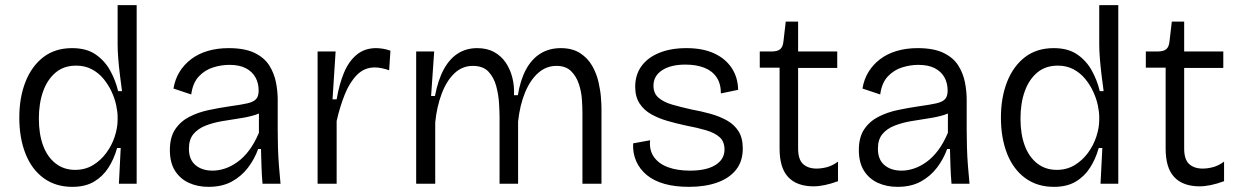

<svg xmlns="http://www.w3.org/2000/svg" viewBox="-20 -714 4809 746"><path d="M261 12Q196 12 149.5 -22Q103 -56 79 -117Q55 -178 55 -257Q55 -335 79 -396Q103 -457 148.5 -492Q194 -527 260 -527Q316 -527 351.5 -502.5Q387 -478 408 -440Q429 -402 439 -360H454Q450 -390 446 -422.5Q442 -455 439.5 -486Q437 -517 437 -542V-694H511V-253V0H442L449 -139H435Q423 -96 401 -62Q379 -28 345 -8Q311 12 261 12ZM272 -54Q311 -54 341.5 -72.5Q372 -91 393.5 -120.5Q415 -150 426 -184Q437 -218 437 -249V-259Q437 -279 431.5 -305Q426 -331 413.5 -358Q401 -385 382 -408Q363 -431 336.5 -445Q310 -459 276 -459Q228 -459 196 -432Q164 -405 147.5 -359Q131 -313 131 -253Q131 -193 147.5 -148.5Q164 -104 196 -79Q228 -54 272 -54Z M790 12Q748 12 714 -3.5Q680 -19 660 -50.5Q640 -82 640 -131Q640 -181 661 -212Q682 -243 716.5 -260.5Q751 -278 791.5 -286.5Q832 -295 873 -301Q917 -307 941 -312.5Q965 -318 975 -329Q985 -340 985 -362Q985 -391 972.5 -413.5Q960 -436 935 -449Q910 -462 871 -462Q840 -462 808 -452Q776 -442 752.5 -417Q729 -392 723 -347L654 -370Q660 -406 677.5 -434.5Q695 -463 722.5 -484Q750 -505 787 -516Q824 -527 868 -527Q931 -527 969 -508.5Q1007 -490 1026 -460Q1045 -430 1052 -395Q1059 -360 1059 -327V-209Q1059 -178 1060 -141.5Q1061 -105 1064 -68Q1067 -31 1070 0H1000Q997 -35 996 -68Q995 -101 994 -135H983Q969 -96 943.5 -62.5Q918 -29 880.5 -8.5Q843 12 790 12ZM806 -51Q829 -51 853.5 -59Q878 -67 902.5 -84.5Q927 -102 948 -130Q969 -158 986 -198V-296L1014 -293Q999 -276 971.5 -267.5Q944 -259 910 -254Q876 -249 841.5 -243Q807 -237 778 -225.5Q749 -214 731.5 -193Q714 -172 714 -136Q714 -94 739.5 -72.5Q765 -51 806 -51Z M1214 0V-284V-514H1284L1272 -328H1288Q1298 -387 1316.5 -431.5Q1335 -476 1366 -501.5Q1397 -527 1441 -527Q1452 -527 1466 -525Q1480 -523 1497 -517L1492 -441Q1478 -446 1463.5 -449Q1449 -452 1436 -452Q1396 -452 1367.5 -423.5Q1339 -395 1320 -348Q1301 -301 1288 -244V0Z M1597 0V-307V-514H1667L1655 -341H1670Q1682 -404 1704.5 -445Q1727 -486 1759.5 -506.5Q1792 -527 1834 -527Q1872 -527 1899.5 -512Q1927 -497 1944.5 -471.5Q1962 -446 1970.5 -413Q1979 -380 1977 -344H1992Q2002 -404 2024 -444.5Q2046 -485 2080 -506Q2114 -527 2159 -527Q2204 -527 2234 -507.5Q2264 -488 2281 -458Q2298 -428 2305.5 -395Q2313 -362 2315 -334Q2317 -306 2317 -291V0H2243V-275Q2243 -297 2241 -327.5Q2239 -358 2229 -388Q2219 -418 2198.5 -438Q2178 -458 2142 -458Q2102 -458 2071 -430.5Q2040 -403 2020 -354.5Q2000 -306 1993 -242V0H1921V-257Q1921 -279 1919 -312.5Q1917 -346 1908 -379.5Q1899 -413 1878 -435.5Q1857 -458 1817 -458Q1776 -458 1745.5 -429Q1715 -400 1696 -349.5Q1677 -299 1671 -238V0Z M2657 12Q2603 12 2562 0.5Q2521 -11 2493.5 -33.5Q2466 -56 2452 -87.5Q2438 -119 2440 -157L2506 -169Q2502 -131 2520.5 -104.5Q2539 -78 2575 -64.5Q2611 -51 2661 -51Q2725 -51 2760 -73Q2795 -95 2795 -133Q2795 -164 2776 -181Q2757 -198 2723 -208Q2689 -218 2646 -226Q2609 -234 2574 -244Q2539 -254 2510.5 -270Q2482 -286 2465 -312Q2448 -338 2448 -377Q2448 -423 2472 -456.5Q2496 -490 2541 -508.5Q2586 -527 2647 -527Q2710 -527 2754 -507Q2798 -487 2822.5 -450.5Q2847 -414 2848 -365L2781 -351Q2781 -389 2764 -414Q2747 -439 2716 -451Q2685 -463 2643 -463Q2586 -463 2552.5 -441Q2519 -419 2519 -381Q2519 -351 2539 -334Q2559 -317 2592 -307.5Q2625 -298 2665 -289Q2704 -282 2740 -272Q2776 -262 2804.5 -246Q2833 -230 2849.5 -204Q2866 -178 2866 -137Q2866 -87 2839.5 -54Q2813 -21 2766 -4.5Q2719 12 2657 12Z M3141 10Q3109 10 3084 1Q3059 -8 3042 -26.5Q3025 -45 3017 -72.5Q3009 -100 3009 -137V-451H2932V-514H2978Q3001 -514 3011.5 -523Q3022 -532 3024 -553L3033 -630H3081V-514H3233V-450H3081V-137Q3081 -94 3100.5 -76.5Q3120 -59 3153 -59Q3172 -59 3193 -64.5Q3214 -70 3236 -86V-10Q3209 0 3185 5Q3161 10 3141 10Z M3467 12Q3425 12 3391 -3.5Q3357 -19 3337 -50.5Q3317 -82 3317 -131Q3317 -181 3338 -212Q3359 -243 3393.5 -260.5Q3428 -278 3468.5 -286.5Q3509 -295 3550 -301Q3594 -307 3618 -312.5Q3642 -318 3652 -329Q3662 -340 3662 -362Q3662 -391 3649.5 -413.5Q3637 -436 3612 -449Q3587 -462 3548 -462Q3517 -462 3485 -452Q3453 -442 3429.5 -417Q3406 -392 3400 -347L3331 -370Q3337 -406 3354.5 -434.5Q3372 -463 3399.5 -484Q3427 -505 3464 -516Q3501 -527 3545 -527Q3608 -527 3646 -508.5Q3684 -490 3703 -460Q3722 -430 3729 -395Q3736 -360 3736 -327V-209Q3736 -178 3737 -141.5Q3738 -105 3741 -68Q3744 -31 3747 0H3677Q3674 -35 3673 -68Q3672 -101 3671 -135H3660Q3646 -96 3620.5 -62.5Q3595 -29 3557.5 -8.5Q3520 12 3467 12ZM3483 -51Q3506 -51 3530.5 -59Q3555 -67 3579.5 -84.5Q3604 -102 3625 -130Q3646 -158 3663 -198V-296L3691 -293Q3676 -276 3648.5 -267.5Q3621 -259 3587 -254Q3553 -249 3518.5 -243Q3484 -237 3455 -225.5Q3426 -214 3408.5 -193Q3391 -172 3391 -136Q3391 -94 3416.5 -72.5Q3442 -51 3483 -51Z M4075 12Q4010 12 3963.5 -22Q3917 -56 3893 -117Q3869 -178 3869 -257Q3869 -335 3893 -396Q3917 -457 3962.5 -492Q4008 -527 4074 -527Q4130 -527 4165.5 -502.5Q4201 -478 4222 -440Q4243 -402 4253 -360H4268Q4264 -390 4260 -422.5Q4256 -455 4253.5 -486Q4251 -517 4251 -542V-694H4325V-253V0H4256L4263 -139H4249Q4237 -96 4215 -62Q4193 -28 4159 -8Q4125 12 4075 12ZM4086 -54Q4125 -54 4155.5 -72.5Q4186 -91 4207.5 -120.5Q4229 -150 4240 -184Q4251 -218 4251 -249V-259Q4251 -279 4245.5 -305Q4240 -331 4227.5 -358Q4215 -385 4196 -408Q4177 -431 4150.5 -445Q4124 -459 4090 -459Q4042 -459 4010 -432Q3978 -405 3961.5 -359Q3945 -313 3945 -253Q3945 -193 3961.5 -148.5Q3978 -104 4010 -79Q4042 -54 4086 -54Z M4641 10Q4609 10 4584 1Q4559 -8 4542 -26.5Q4525 -45 4517 -72.5Q4509 -100 4509 -137V-451H4432V-514H4478Q4501 -514 4511.5 -523Q4522 -532 4524 -553L4533 -630H4581V-514H4733V-450H4581V-137Q4581 -94 4600.5 -76.5Q4620 -59 4653 -59Q4672 -59 4693 -64.5Q4714 -70 4736 -86V-10Q4709 0 4685 5Q4661 10 4641 10Z"/></svg>

Font: Bricolage Grotesque Light
Style: Regular
Weight: 300
Designer: Mathieu Triay
Foundry: Atelier Triay
Version: Version 1.000;gftools[0.9.30]